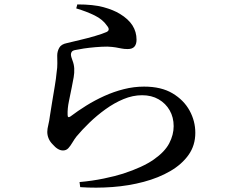

<svg xmlns="http://www.w3.org/2000/svg" viewBox="-20 -800 1040 869"><path d="M340 24Q397 19 450 8Q503 -3 537 -14Q626 -43 676 -78Q726 -113 746 -151.5Q766 -190 766 -229Q766 -269 748 -300.5Q730 -332 698 -350.5Q666 -369 623 -369Q581 -369 539 -351.5Q497 -334 457.5 -305.5Q418 -277 384.5 -244.5Q351 -212 326 -182Q316 -169 307.5 -154.5Q299 -140 289.5 -129.5Q280 -119 265 -119Q242 -119 218 -147Q206 -159 200 -173.5Q194 -188 194 -203Q194 -216 198.5 -234Q203 -252 206 -276Q210 -302 216 -338.5Q222 -375 228 -410.5Q234 -446 236 -470Q240 -496 239.5 -513.5Q239 -531 239 -549Q239 -567 248 -583.5Q257 -600 283 -605Q307 -611 341.5 -619Q376 -627 410 -637Q444 -647 462 -655Q481 -664 464 -684Q445 -712 408.5 -730Q372 -748 325 -762L330 -780Q403 -780 448.5 -767.5Q494 -755 523 -737Q561 -714 579.5 -685Q598 -656 598 -620Q598 -600 588.5 -589Q579 -578 558 -578Q542 -578 530 -580.5Q518 -583 503.5 -585.5Q489 -588 466 -589Q441 -589 412 -586.5Q383 -584 359.5 -580.5Q336 -577 323 -574Q310 -572 305.5 -566.5Q301 -561 301 -554Q301 -544 308 -526.5Q315 -509 316 -490Q317 -470 313.5 -450.5Q310 -431 305 -406Q299 -375 292 -342Q285 -309 286 -280Q286 -264 299 -273Q332 -298 370.5 -322Q409 -346 452 -365.5Q495 -385 540.5 -396.5Q586 -408 632 -408Q710 -408 761 -377.5Q812 -347 838 -299.5Q864 -252 864 -199Q864 -142 833.5 -99Q803 -56 750.5 -25.5Q698 5 630.5 23Q563 41 489 46.5Q415 52 343 47Z"/></svg>

Font: Noto Serif TC SemiBold
Style: Regular
Weight: 600
Version: Version 2.002-H1;hotconv 1.1.0;makeotfexe 2.6.0